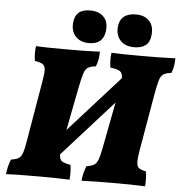

<svg xmlns="http://www.w3.org/2000/svg" viewBox="-59 -947 959 1006"><g transform="rotate(5 420.5 -443.5)"><path d="M10 3Q12 -19 16.5 -37Q21 -55 29 -75Q54 -79 67.5 -86.5Q81 -94 88.5 -114.5Q96 -135 103 -177L158 -501Q165 -540 164 -560Q163 -580 150.5 -588.5Q138 -597 109 -601Q106 -618 105.5 -638.5Q105 -659 108 -679Q145 -677 186.5 -676.5Q228 -676 276 -676Q314 -676 357.5 -676.5Q401 -677 444 -679Q444 -660 441 -640.5Q438 -621 430 -601Q402 -598 388.5 -589.5Q375 -581 367 -556.5Q359 -532 349 -481L305 -255L571 -551Q571 -577 557 -587Q543 -597 506 -601Q503 -618 502.5 -638.5Q502 -659 505 -679Q541 -677 582 -676.5Q623 -676 669 -676Q708 -676 752.5 -676.5Q797 -677 841 -679Q841 -660 838 -640.5Q835 -621 827 -601Q800 -598 786 -589.5Q772 -581 764.5 -556.5Q757 -532 748 -481L696 -180Q689 -138 690 -117Q691 -96 703 -88Q715 -80 739 -75Q742 -56 742.5 -37Q743 -18 741 3Q698 1 662.5 0.5Q627 0 578 0Q475 0 407 3Q409 -19 413.5 -37Q418 -55 426 -75Q451 -79 464.5 -86.5Q478 -94 486 -114.5Q494 -135 502 -177L549 -421L283 -125Q283 -98 297 -89Q311 -80 342 -75Q345 -56 345.5 -37Q346 -18 344 3Q302 1 267 0.5Q232 0 185 0Q130 0 87.5 0.5Q45 1 10 3ZM383 -719Q337 -719 312 -746.5Q287 -774 291 -819Q294 -854 314.5 -872Q335 -890 375 -890Q422 -890 447 -863Q472 -836 466 -789Q457 -719 383 -719ZM620 -718Q574 -718 549 -744Q524 -770 526 -813Q531 -890 616 -890Q661 -890 686 -863.5Q711 -837 706 -789Q700 -718 620 -718Z"/></g></svg>

Font: Vollkorn Black
Style: Italic
Weight: 900
Italic angle: -11°
Designer: Friedrich Althausen
Foundry: Friedrich Althausen
Version: Version 5.000; ttfautohint (v1.8.3)